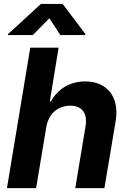

<svg xmlns="http://www.w3.org/2000/svg" viewBox="-20 -974 664 994"><path d="M149.9 -792.6 235.4 -879.3 292.3 -792.6H421.2L422.2 -797.6L304.3 -953.8H192.1L21.7 -797.6L20.6 -792.6ZM219.5 -315.3C230.8 -385.7 281.2 -426.8 343.8 -426.8C405.9 -426.8 433.9 -387.1 422.9 -320.3L369.7 0H520.6L578.8 -347.3C599.8 -473.4 532.7 -552.6 421.5 -552.6C340.2 -552.6 277 -511 244 -449.2H237.9L283.4 -727.3H136.7L16 0H166.9Z"/></svg>

Font: TID UI
Style: Bold Italic
Weight: 700
Italic angle: -9.39999°
Designer: The TID Project Authors
Foundry: Bakken & Bæck
Version: Version 1.001;hotconv 1.0.109;makeotfexe 2.5.65596